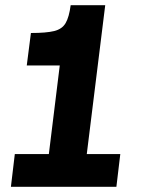

<svg xmlns="http://www.w3.org/2000/svg" viewBox="-20 -719 552 739"><path d="M22 0 37 -126H168L210 -467H83L99 -592Q158 -592 188.5 -599.5Q219 -607 232.5 -630Q246 -653 252 -699H385L314 -126H443L428 0Z"/></svg>

Font: Inclusive Sans
Style: Italic
Weight: 400
Italic angle: -7°
Designer: Olivia King
Foundry: Olivia King
Version: Version 2.004